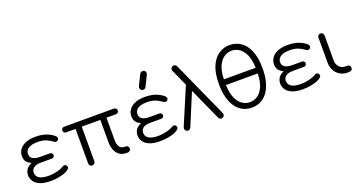

<svg xmlns="http://www.w3.org/2000/svg" viewBox="-46 -1562 4259 2280"><g transform="rotate(-20 2083.5 -422.5)"><path d="M307 5Q221 5 169.5 -17.5Q118 -40 95.5 -75.5Q73 -111 73 -149Q73 -188 93 -221Q113 -254 163 -275Q122 -293 102 -320Q82 -347 82 -390Q82 -433 106.5 -470Q131 -507 182 -529.5Q233 -552 312 -552Q371 -552 415.5 -540.5Q460 -529 491.5 -511Q523 -493 543 -475Q551 -467 554.5 -459.5Q558 -452 558 -446Q558 -433 547.5 -422.5Q537 -412 523 -412Q516 -412 508.5 -415Q501 -418 494 -424Q464 -448 420 -466.5Q376 -485 312 -485Q260 -485 226 -472.5Q192 -460 175.5 -438.5Q159 -417 159 -389Q159 -346 192.5 -327Q226 -308 274 -308H404Q420 -308 430 -298.5Q440 -289 440 -274Q440 -261 431 -251Q422 -241 405 -241H268Q201 -241 174 -216Q147 -191 147 -158Q147 -110 187 -86Q227 -62 307 -62Q337 -62 371 -67.5Q405 -73 436 -82.5Q467 -92 486 -103Q497 -110 504 -113Q511 -116 517 -116Q533 -116 542 -105Q551 -94 551 -82Q551 -73 547 -66.5Q543 -60 533 -52Q516 -37 481.5 -24Q447 -11 402 -3Q357 5 307 5Z M831 0Q815 0 803.5 -11Q792 -22 792 -39V-476H672Q657 -476 647 -486.5Q637 -497 637 -511Q637 -526 647 -536.5Q657 -547 672 -547H1303Q1319 -547 1328.5 -536.5Q1338 -526 1338 -511Q1338 -497 1328.5 -486.5Q1319 -476 1303 -476H1182V-193Q1182 -142 1201.5 -109.5Q1221 -77 1267 -77H1282Q1297 -77 1307.5 -66Q1318 -55 1318 -38Q1318 -21 1305.5 -10.5Q1293 0 1275 0H1265Q1212 0 1176.5 -25Q1141 -50 1123 -93.5Q1105 -137 1105 -193V-476H870V-39Q870 -22 858.5 -11Q847 0 831 0Z M1690 5Q1604 5 1552.5 -17.5Q1501 -40 1478.5 -75.5Q1456 -111 1456 -149Q1456 -188 1476 -221Q1496 -254 1546 -275Q1505 -293 1485 -320Q1465 -347 1465 -390Q1465 -433 1489.5 -470Q1514 -507 1565 -529.5Q1616 -552 1695 -552Q1754 -552 1798.5 -540.5Q1843 -529 1874.5 -511Q1906 -493 1926 -475Q1934 -467 1937.5 -459.5Q1941 -452 1941 -446Q1941 -433 1930.5 -422.5Q1920 -412 1906 -412Q1899 -412 1891.5 -415Q1884 -418 1877 -424Q1847 -448 1803 -466.5Q1759 -485 1695 -485Q1643 -485 1609 -472.5Q1575 -460 1558.5 -438.5Q1542 -417 1542 -389Q1542 -346 1575.5 -327Q1609 -308 1657 -308H1787Q1803 -308 1813 -298.5Q1823 -289 1823 -274Q1823 -261 1814 -251Q1805 -241 1788 -241H1651Q1584 -241 1557 -216Q1530 -191 1530 -158Q1530 -110 1570 -86Q1610 -62 1690 -62Q1720 -62 1754 -67.5Q1788 -73 1819 -82.5Q1850 -92 1869 -103Q1880 -110 1887 -113Q1894 -116 1900 -116Q1916 -116 1925 -105Q1934 -94 1934 -82Q1934 -73 1930 -66.5Q1926 -60 1916 -52Q1899 -37 1864.5 -24Q1830 -11 1785 -3Q1740 5 1690 5ZM1707 -638Q1689 -638 1678.5 -649Q1668 -660 1668 -673Q1668 -679 1669 -684Q1670 -689 1672 -695L1734 -822Q1742 -837 1751 -843.5Q1760 -850 1773 -850Q1791 -850 1801.5 -839Q1812 -828 1812 -814Q1812 -809 1811 -804Q1810 -799 1808 -794L1745 -665Q1737 -649 1727.5 -643.5Q1718 -638 1707 -638Z M2463 0Q2449 0 2441 -6.5Q2433 -13 2427 -25L2109 -730Q2107 -733 2106 -737.5Q2105 -742 2105 -747Q2105 -763 2115.5 -774.5Q2126 -786 2143 -786Q2155 -786 2165.5 -779Q2176 -772 2181 -760L2499 -55Q2502 -48 2502 -39Q2502 -22 2490.5 -11Q2479 0 2463 0ZM2042 0Q2025 0 2014 -11Q2003 -22 2003 -39Q2003 -48 2005 -55L2240 -610L2279 -508L2078 -26Q2073 -14 2063 -7Q2053 0 2042 0Z M2849 3Q2786 3 2735.5 -23Q2685 -49 2648.5 -99.5Q2612 -150 2592.5 -224Q2573 -298 2573 -393Q2573 -531 2611 -618Q2649 -705 2711.5 -746Q2774 -787 2849 -787Q2925 -787 2987.5 -746Q3050 -705 3087.5 -618Q3125 -531 3125 -394Q3125 -298 3105.5 -224.5Q3086 -151 3050 -100.5Q3014 -50 2963 -23.5Q2912 3 2849 3ZM2849 -66Q2899 -66 2943.5 -94.5Q2988 -123 3017.5 -186.5Q3047 -250 3050 -355H2648Q2652 -250 2681 -186.5Q2710 -123 2754.5 -94.5Q2799 -66 2849 -66ZM2648 -427H3050Q3046 -531 3017 -594.5Q2988 -658 2943.5 -687Q2899 -716 2849 -716Q2799 -716 2754.5 -687Q2710 -658 2680.5 -594.5Q2651 -531 2648 -427Z M3493 5Q3407 5 3355.5 -17.5Q3304 -40 3281.5 -75.5Q3259 -111 3259 -149Q3259 -188 3279 -221Q3299 -254 3349 -275Q3308 -293 3288 -320Q3268 -347 3268 -390Q3268 -433 3292.5 -470Q3317 -507 3368 -529.5Q3419 -552 3498 -552Q3557 -552 3601.5 -540.5Q3646 -529 3677.5 -511Q3709 -493 3729 -475Q3737 -467 3740.5 -459.5Q3744 -452 3744 -446Q3744 -433 3733.5 -422.5Q3723 -412 3709 -412Q3702 -412 3694.5 -415Q3687 -418 3680 -424Q3650 -448 3606 -466.5Q3562 -485 3498 -485Q3446 -485 3412 -472.5Q3378 -460 3361.5 -438.5Q3345 -417 3345 -389Q3345 -346 3378.5 -327Q3412 -308 3460 -308H3590Q3606 -308 3616 -298.5Q3626 -289 3626 -274Q3626 -261 3617 -251Q3608 -241 3591 -241H3454Q3387 -241 3360 -216Q3333 -191 3333 -158Q3333 -110 3373 -86Q3413 -62 3493 -62Q3523 -62 3557 -67.5Q3591 -73 3622 -82.5Q3653 -92 3672 -103Q3683 -110 3690 -113Q3697 -116 3703 -116Q3719 -116 3728 -105Q3737 -94 3737 -82Q3737 -73 3733 -66.5Q3729 -60 3719 -52Q3702 -37 3667.5 -24Q3633 -11 3588 -3Q3543 5 3493 5Z M4056 0Q4003 0 3961.5 -25Q3920 -50 3896.5 -93.5Q3873 -137 3873 -193V-508Q3873 -525 3883.5 -536Q3894 -547 3911 -547Q3928 -547 3939 -536Q3950 -525 3950 -508V-193Q3950 -142 3980 -109.5Q4010 -77 4057 -77H4084Q4099 -77 4109.5 -66Q4120 -55 4120 -38Q4120 -21 4108 -10.5Q4096 0 4077 0Z"/></g></svg>

Font: Comfortaa
Style: Regular
Weight: 400
Designer: Johan Aakerlund
Foundry: Johan Aakerlund
Version: Version 3.104; ttfautohint (v1.8.1.43-b0c9)